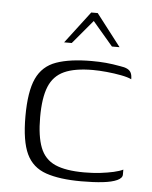

<svg xmlns="http://www.w3.org/2000/svg" viewBox="-46 -608 516 652"><g transform="rotate(5 212.0 -282.0)"><path d="M255 5Q181 5 134.5 -11Q88 -27 67.5 -70.5Q47 -114 47 -198Q47 -283 67.5 -327.5Q88 -372 134.5 -388.5Q181 -405 255 -405Q281 -405 303.5 -403Q326 -401 353 -396Q368 -394 377 -389.5Q386 -385 390 -377Q394 -369 394 -355Q382 -361 358.5 -365.5Q335 -370 309 -372.5Q283 -375 262 -375Q200 -375 164 -358.5Q128 -342 112.5 -304Q97 -266 97 -200Q97 -135 112 -96.5Q127 -58 163 -42Q199 -26 262 -26Q292 -26 317 -29Q342 -32 362 -36.5Q382 -41 394 -47V-30Q394 -18 376.5 -10Q359 -2 328 1.5Q297 5 255 5ZM156 -460 239 -569H261L345 -460H319L250 -541L182 -460Z"/></g></svg>

Font: Genos Light
Style: Regular
Weight: 300
Designer: Robert E. Leuschke
Foundry: Robert E. Leuschke
Version: Version 1.010